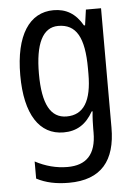

<svg xmlns="http://www.w3.org/2000/svg" viewBox="-55 -589 618 872"><g transform="rotate(-5 254.0 -153.5)"><path d="M222 -547C112 -547 46 -448 46 -266C46 -87 110 10 220 10C280 10 323 -17 355 -74H359C356 -48 355 -15 355 5V22C355 123 309 168 224 168C173 168 124 155 77 130V208C119 230 166 240 224 240C372 240 438 157 438 7V-537H369L359 -466H354C322 -522 279 -547 222 -547ZM237 -474C319 -474 355 -412 355 -269V-245C355 -121 317 -61 240 -61C167 -61 131 -126 131 -265C131 -401 166 -474 237 -474Z"/></g></svg>

Font: Noto Sans Sinhala Condensed
Style: Regular
Weight: 400
Width: 3
Designer: Jelle Bosma - Monotype Design Team
Foundry: Monotype Imaging Inc.
Version: Version 2.006